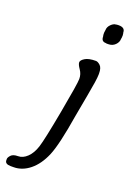

<svg xmlns="http://www.w3.org/2000/svg" viewBox="-239 -737 672 987"><g transform="rotate(20 97.0 -243.5)"><path d="M265.6 -617.2Q265.6 -599.1 250.7 -584.2Q235.8 -569.3 212.9 -569.3H203.6Q200.7 -570.3 199.2 -570.3Q174.8 -570.3 174.8 -596.7Q173.8 -599.6 173.8 -601.6L172.9 -608.4V-618.7L174.8 -632.3Q174.8 -649.4 189 -663.6Q203.1 -677.7 216.3 -677.7L217.8 -678.2L219.7 -678.7L230.5 -679.2Q265.1 -679.2 265.1 -652.8Q266.6 -647.9 266.6 -646.5L267.6 -636.2V-632.8L267.1 -630.9V-625.5Q265.6 -618.2 265.6 -617.2ZM-28.3 191.4H-43.9Q-75.2 191.4 -75.2 170.4V163.1Q-75.2 155.3 -64 142.8Q-52.7 130.4 -26.1 130.4Q0.5 130.4 23.9 107.9Q47.4 85.4 60.5 44.7Q73.7 3.9 104 -159.9Q134.3 -323.7 134.3 -350.1Q134.3 -376.5 119.4 -397.7Q104.5 -418.9 104.5 -430.7Q104.5 -442.4 124.3 -454.6Q144 -466.8 183.1 -466.8Q193.8 -466.8 207 -454.6Q220.2 -442.4 220.2 -412.6V-404.8Q220.2 -378.4 202.9 -286.4Q185.5 -194.3 180.7 -165Q153.8 1 127.7 62.7Q101.6 124.5 60.3 158Q19 191.4 -28.3 191.4Z"/></g></svg>

Font: Averia Libre Light
Style: Italic
Weight: 300
Italic angle: -8.5°
Version: Version 1.002